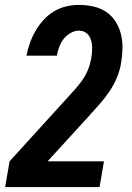

<svg xmlns="http://www.w3.org/2000/svg" viewBox="-20 -763 540 783"><path d="M1 0 19 -105 249 -358Q266 -377 282.5 -395Q299 -413 313.5 -433Q328 -453 337.5 -475.5Q347 -498 351 -521Q351 -521 351.5 -522Q352 -523 352 -524Q354 -536 355 -548.5Q356 -561 355.5 -573Q355 -585 352 -596.5Q349 -608 342.5 -617.5Q336 -627 325.5 -632.5Q315 -638 302 -638Q285 -638 268 -628.5Q251 -619 239.5 -604Q228 -589 221.5 -571.5Q215 -554 212 -536H88Q93 -562 102 -587.5Q111 -613 124.5 -636.5Q138 -660 157 -681Q176 -702 200 -716.5Q224 -731 250.5 -737Q277 -743 302 -743Q332 -743 361 -736.5Q390 -730 413 -714.5Q436 -699 451 -675.5Q466 -652 473 -624.5Q480 -597 479.5 -567Q479 -537 474 -507Q469 -476 456.5 -446Q444 -416 425.5 -389Q407 -362 385 -337Q363 -312 341 -288L174 -105H404L386 0Z"/></svg>

Font: Iosevka SS04 Extrabold Oblique
Style: Regular
Weight: 800
Italic angle: -9°
Monospace: yes
Designer: Belleve Invis
Foundry: Belleve Invis
Version: Version 19.0.0; ttfautohint (v1.8.4)